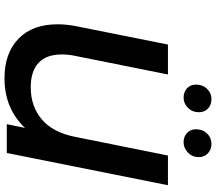

<svg xmlns="http://www.w3.org/2000/svg" viewBox="-72 -856 939 834"><g transform="rotate(90 397.0 -439.5)"><path d="M785 -700 645 0H520L536 -79Q452 10 320 10Q212 10 149 -50.5Q86 -111 86 -221Q86 -260 95 -305L174 -700H304L224 -301Q217 -269 217 -239Q217 -172 253.5 -138Q290 -104 360 -104Q442 -104 499 -152Q556 -200 575 -297L656 -700ZM348 -822Q348 -851 366.5 -870Q385 -889 411 -889Q436 -889 452 -874Q468 -859 468 -834Q468 -806 449 -787Q430 -768 405 -768Q380 -768 364 -783Q348 -798 348 -822ZM542 -822Q542 -851 560.5 -870Q579 -889 606 -889Q630 -889 646.5 -873.5Q663 -858 663 -834Q663 -806 643.5 -787Q624 -768 598 -768Q574 -768 558 -783Q542 -798 542 -822Z"/></g></svg>

Font: Montserrat Alternates SemiBold
Style: Italic
Weight: 600
Italic angle: -11.3°
Designer: Julieta Ulanovsky
Foundry: Julieta Ulanovsky
Version: Version 7.200